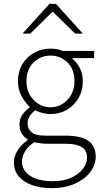

<svg xmlns="http://www.w3.org/2000/svg" viewBox="-20 -744 527 995"><path d="M249 231Q188 231 144 214.5Q100 198 76 168.5Q52 139 52 98Q52 66 71 36Q90 6 123 -18V-22Q105 -33 93 -52Q81 -71 81 -99Q81 -131 99 -153.5Q117 -176 133 -187V-191Q111 -211 92 -245.5Q73 -280 73 -323Q73 -372 95.5 -410.5Q118 -449 156.5 -470.5Q195 -492 242 -492Q262 -492 278.5 -488.5Q295 -485 305 -480H468V-443H356V-439Q378 -421 393.5 -392Q409 -363 409 -322Q409 -273 386.5 -235Q364 -197 326.5 -175Q289 -153 242 -153Q221 -153 200 -158.5Q179 -164 162 -173Q147 -161 135 -144.5Q123 -128 123 -104Q123 -78 142.5 -59.5Q162 -41 215 -41H318Q399 -41 437.5 -14.5Q476 12 476 69Q476 110 448 147Q420 184 369 207.5Q318 231 249 231ZM242 -188Q275 -188 303 -205Q331 -222 348.5 -252.5Q366 -283 366 -323Q366 -385 329.5 -420.5Q293 -456 242 -456Q191 -456 154 -420.5Q117 -385 117 -323Q117 -283 134.5 -252.5Q152 -222 180 -205Q208 -188 242 -188ZM254 195Q308 195 347.5 177.5Q387 160 409 132Q431 104 431 74Q431 34 402.5 17.5Q374 1 320 1H217Q210 1 193 -1Q176 -3 157 -7Q124 15 109 41.5Q94 68 94 94Q94 139 136 167Q178 195 254 195ZM97 -570 236 -724H270L409 -570H369L255 -682H251L137 -570Z"/></svg>

Font: Source Sans 3 Light
Style: Regular
Weight: 300
Designer: Paul D. Hunt
Foundry: Adobe
Version: Version 3.052;hotconv 1.1.0;makeotfexe 2.6.0